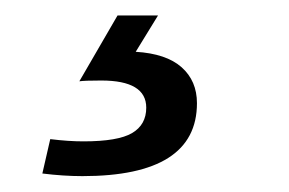

<svg xmlns="http://www.w3.org/2000/svg" viewBox="-20 -20 373 248"><path d="M155.3 46.9Q194.8 49.3 214.6 66.9Q234.4 84.5 234.4 113.3Q234.4 207.5 86.4 207.5Q62 207.5 34.7 204.1L44.9 159.7Q68.4 162.6 87.9 162.6Q132.3 162.6 150.6 151.9Q168.9 141.1 168.9 119.1Q168.9 84 110.8 84Q89.4 84 82.5 85L131.8 0H184.1Z"/></svg>

Font: Liberation Sans
Style: Italic
Weight: 400
Italic angle: -12°
Designer: Steve Matteson
Foundry: Ascender Corporation
Version: Version 2.1.5